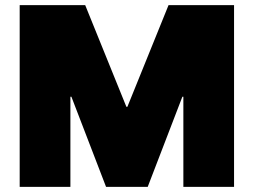

<svg xmlns="http://www.w3.org/2000/svg" viewBox="-20 -727 987 747"><path d="M56.6 -707H311.5L471.7 -311.5H475.6L635.7 -707H890.6V0H693.4V-350.6H689.5L554.7 0H392.6L257.8 -350.6H253.9V0H56.6Z"/></svg>

Font: Wanted Sans ExtraBlack
Style: Regular
Weight: 900
Designer: Original Design by Kil Hyung-jin and Kang Hanbin, Wanted Lab, Inc; Hangeul from Source Han Sans by Jang Soo-young and Ka
Foundry: Wanted Lab, Inc.
Version: Version 1.001